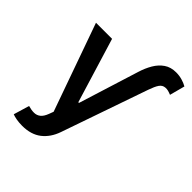

<svg xmlns="http://www.w3.org/2000/svg" viewBox="-242 -811 1151 1151"><g transform="rotate(45 334.0 -235.0)"><path d="M146 204.5Q119.7 204.5 97.5 200.5Q75.3 196.4 62.1 191.1L92 90.9Q120 99.1 142 98.7Q164.1 98.4 180.9 85Q197.8 71.7 209.5 40.8L220.5 11.4L22.7 -545.5H159.1L284.8 -133.5H290.5L410.2 -516.3Q423.7 -560.4 444.8 -596.2Q465.9 -632.1 497.2 -653.6Q528.4 -675.1 572.8 -675.1Q599.8 -675.1 624.3 -668.1Q648.8 -661.2 667.6 -650.2L642 -553.6Q628.9 -559.3 616.3 -562.5Q603.7 -565.7 592.3 -564.6Q569.6 -563.2 555.9 -543.3Q542.3 -523.4 528.4 -483.3L337.7 66.1Q315.3 131 268.3 167.8Q221.2 204.5 146 204.5Z"/></g></svg>

Font: InterMG SemiBold
Style: Regular
Weight: 600
Designer: Rasmus Andersson
Foundry: rsms
Version: Version 3.019;December 26, 2023;FontCreator 15.0.0.2955 64-b